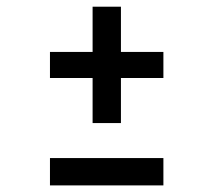

<svg xmlns="http://www.w3.org/2000/svg" viewBox="-20 -628 640 576"><path d="M470.2 -394H342.8V-258.8H257.8V-394H129.9V-472.2H257.8V-607.9H342.8V-472.2H470.2ZM470.2 -71.8H129.9V-153.8H470.2Z"/></svg>

Font: ABeeZee
Style: Regular
Weight: 400
Designer: Anja Meiners
Foundry: Anja Meiners
Version: Version 1.002